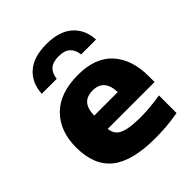

<svg xmlns="http://www.w3.org/2000/svg" viewBox="-223 -947 1095 1095"><g transform="rotate(-45 324.5 -399.0)"><path d="M394 10.5Q209.5 10.5 123.2 -58Q37 -126.5 37 -272.5Q37 -403.5 114.2 -480.5Q191.5 -557.5 337 -557.5Q476 -557.5 546.8 -479.8Q617.5 -402 617.5 -265.5V-219.5H239.5Q242.5 -188.5 260 -169.8Q277.5 -151 317 -142.2Q356.5 -133.5 426 -133.5Q461 -133.5 502 -137.5Q543 -141.5 581 -148V-6Q529.5 3.5 482.8 7Q436 10.5 394 10.5ZM334 -435.5Q287 -435.5 263.5 -409.5Q240 -383.5 238.5 -327.5H428.5Q425 -435.5 334 -435.5ZM115 -627Q119.5 -711 174.8 -760Q230 -809 334 -809Q437.5 -809 493 -759.8Q548.5 -710.5 553 -627H432.5Q428 -666.5 404.8 -688.5Q381.5 -710.5 334 -710.5Q286 -710.5 263 -688.5Q240 -666.5 235.5 -627Z"/></g></svg>

Font: Encode Sans Expanded Expanded ExtraBold
Style: Regular
Weight: 800
Width: 7
Designer: Multiple Designers
Foundry: Impallari Type
Version: Version 3.000; ttfautohint (v1.8.3) -l 8 -r 50 -G 200 -x 14 